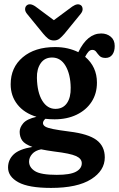

<svg xmlns="http://www.w3.org/2000/svg" viewBox="-20 -672 568 918"><path d="M311.5 -43Q402 -32 441.5 -2.5Q481 27 481 80.5Q481 144 415.2 185.2Q349.5 226.5 224 226.5Q117 226.5 67.8 199.5Q18.5 172.5 18.5 129Q18.5 92 45 66.5Q71.5 41 135 30.5Q98.5 17.5 86.2 -0.2Q74 -18 74 -42Q74 -62.5 91.2 -82.8Q108.5 -103 154.5 -113.5Q95.5 -131.5 63.2 -172.5Q31 -213.5 31 -269Q31 -349.5 88.8 -398.2Q146.5 -447 243.5 -447Q276 -447 303.8 -440.5Q331.5 -434 354.5 -422.5Q397.5 -512 464 -512Q491 -512 509.8 -496.2Q528.5 -480.5 528.5 -452Q528.5 -426 517 -410.5Q505.5 -395 484.5 -395Q465.5 -395 456.2 -404.5Q447 -414 440.2 -423.8Q433.5 -433.5 421.5 -433.5Q411 -433.5 403.2 -425Q395.5 -416.5 387 -400.5Q443.5 -352.5 443.5 -277Q443.5 -224.5 417.8 -185Q392 -145.5 346.2 -123.5Q300.5 -101.5 241 -101.5Q218 -101.5 197 -104Q185.5 -93.5 185.5 -83.5Q185.5 -74 195.8 -67.2Q206 -60.5 233.5 -55Q261 -49.5 311.5 -43ZM229 -397Q193.5 -397 174.5 -369.5Q155.5 -342 156.5 -299.5Q158 -230 182 -190.8Q206 -151.5 245 -151.5Q281 -151.5 300 -178.8Q319 -206 318 -253Q317 -317 293.5 -357Q270 -397 229 -397ZM119 100.5Q119 128.5 147.2 146.2Q175.5 164 251.5 164Q315.5 164 343.2 149Q371 134 371 108.5Q371 86.5 343.2 74Q315.5 61.5 240 52.5Q203.5 47.5 176.5 42Q148.5 47.5 133.8 64.2Q119 81 119 100.5ZM288.5 -511Q276 -496.5 265 -487.5Q254 -478.5 238 -478.5Q221.5 -478.5 210.2 -487.2Q199 -496 186.5 -511L109 -606Q99.5 -618 100 -628.8Q100.5 -639.5 107 -645.5Q122.5 -659.5 149.5 -641L237.5 -575.5L326 -641Q352.5 -659 368.5 -645.5Q374.5 -639.5 375 -628.8Q375.5 -618 366 -606Z"/></svg>

Font: Fraunces 144pt S100 SemiBold
Style: Regular
Weight: 600
Version: Version 1.000; ttfautohint (v1.8.3)